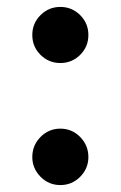

<svg xmlns="http://www.w3.org/2000/svg" viewBox="-20 -530 352 560"><path d="M213.9 -370.1Q189.9 -346.2 156 -346.2Q122.1 -346.2 98.1 -370.1Q74.2 -394 74.2 -428Q74.2 -461.9 98.1 -485.8Q122.1 -509.8 156 -509.8Q189.9 -509.8 213.9 -485.8Q237.8 -461.9 237.8 -428Q237.8 -394 213.9 -370.1ZM74.2 -71.8Q74.2 -106 98.1 -130.4Q122.1 -154.8 156 -154.8Q189.9 -154.8 213.9 -130.4Q237.8 -106 237.8 -71.8Q237.8 -38.6 213.9 -14.4Q189.9 9.8 156 9.8Q122.1 9.8 98.1 -14.6Q74.2 -39.1 74.2 -71.8Z"/></svg>

Font: Oakes Grotesk
Style: Bold
Weight: 700
Designer: Samuel Oakes
Foundry: Samuel Oakes
Version: Version 1.0 | wf-rip DC20170320